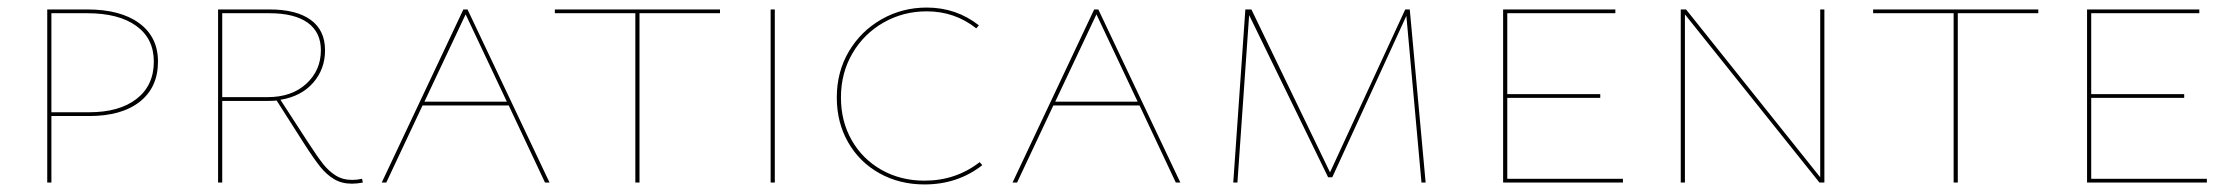

<svg xmlns="http://www.w3.org/2000/svg" viewBox="-20 -483 5907 508"><path d="M398 -320Q398 -252 350 -214Q302 -176 216 -176H116V0H105V-458H211Q299 -458 348.5 -421.5Q398 -385 398 -320ZM387 -320Q387 -381 340.5 -414.5Q294 -448 211 -448H116V-186H216Q296 -186 341.5 -221.5Q387 -257 387 -320Z M940 0Q925 3 911 3Q884 3 864 -9Q844 -21 827.5 -41.5Q811 -62 784 -104L712 -217Q704 -216 688 -216H568V0H557V-458H693Q764 -458 802 -430.5Q840 -403 840 -350Q840 -300 808.5 -264Q777 -228 722 -219L794 -108Q820 -68 835 -49Q850 -30 868.5 -18.5Q887 -7 912 -7Q925 -7 938 -10ZM688 -226Q752 -226 790.5 -261.5Q829 -297 829 -350Q829 -398 794 -423Q759 -448 693 -448H568V-226Z M1326 -204H1098L1002 0H990L1206 -458H1217L1434 0H1422ZM1321 -214 1212 -445 1103 -214Z M1885 -448H1672V0H1661V-448H1448V-458H1885Z M2019 -458H2030V0H2019Z M2194 -225Q2194 -293 2226 -347Q2258 -401 2312.5 -432Q2367 -463 2432 -463Q2510 -463 2570 -416L2563 -408Q2506 -453 2432 -453Q2370 -453 2318 -423.5Q2266 -394 2235.5 -342Q2205 -290 2205 -225Q2205 -162 2233.5 -112Q2262 -62 2312.5 -33.5Q2363 -5 2426 -5Q2509 -5 2572 -54L2579 -46Q2514 5 2426 5Q2360 5 2307 -24.5Q2254 -54 2224 -106.5Q2194 -159 2194 -225Z M2995 -204H2767L2671 0H2659L2875 -458H2886L3103 0H3091ZM2990 -214 2881 -445 2772 -214Z M3741 0 3701 -441 3505 -14H3494L3285 -443L3254 0H3243L3275 -458H3291L3499 -27L3698 -458H3710L3752 0Z M4274 -10V0H3957V-458H4254V-448H3968V-234H4214V-224H3968V-10Z M4807 -458V0H4794L4438 -445V0H4427V-458H4441L4796 -14V-458Z M5373 -448H5160V0H5149V-448H4936V-458H5373Z M5819 -10V0H5502V-458H5799V-448H5513V-234H5759V-224H5513V-10Z"/></svg>

Font: Ysabeau SC Hairline
Style: Regular
Weight: 100
Designer: Christian Thalmann (Catharsis Fonts)
Version: Version 0.003